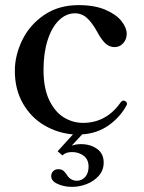

<svg xmlns="http://www.w3.org/2000/svg" viewBox="-20 -513 561 750"><path d="M476 -108Q476 -104 474 -101Q449 -55 404.5 -23.5Q360 8 301 12L260 56Q277 50 296 50Q333 50 359 68.5Q385 87 385 122Q385 152 366 173.5Q347 195 318.5 206Q290 217 262 217Q230 217 205 205.5Q180 194 180 175Q180 164 187.5 156Q195 148 207 148Q220 148 226.5 153Q233 158 240 168Q247 180 256 186Q267 193 280 193Q300 193 313 178Q326 163 326 138Q326 110 307 95.5Q288 81 261 81Q237 81 224 94L205 78L265 12Q205 7 153 -23.5Q101 -54 69.5 -109Q38 -164 38 -236Q38 -297 67 -356.5Q96 -416 152.5 -454.5Q209 -493 287 -493Q350 -493 392.5 -474.5Q435 -456 455 -430Q475 -404 475 -381Q475 -359 461 -344Q447 -329 428 -329Q406 -329 390.5 -344.5Q375 -360 360 -388Q341 -423 320.5 -442Q300 -461 273 -461Q238 -461 210 -433.5Q182 -406 166 -356Q150 -306 150 -240Q150 -168 172.5 -121.5Q195 -75 230 -54Q265 -33 304 -33Q396 -33 452 -114Q457 -120 462 -120Q465 -120 469 -118Q476 -114 476 -108Z"/></svg>

Font: Shippori Mincho SemiBold
Style: Regular
Weight: 600
Designer: FONTDASU
Foundry: FONTDASU / Google Inc. / but / Adobe
Version: Version 3.110; ttfautohint (v1.8.3)